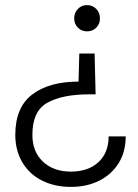

<svg xmlns="http://www.w3.org/2000/svg" viewBox="-20 -571 542 753"><path d="M372 -499Q372 -477 357.5 -462.5Q343 -448 321 -448Q300 -448 285.5 -462.5Q271 -477 271 -499Q271 -521 285.5 -536Q300 -551 321 -551Q343 -551 357.5 -536Q372 -521 372 -499ZM40 -42Q40 -150 106.5 -200.5Q173 -251 288 -251L291 -361H351L355 -201H329Q226 -201 166.5 -168.5Q107 -136 107 -42Q107 24 148.5 63Q190 102 258 102Q326 102 366 65Q406 28 406 -36H473Q473 24 445.5 68.5Q418 113 369.5 137.5Q321 162 258 162Q194 162 144.5 137Q95 112 67.5 65.5Q40 19 40 -42Z"/></svg>

Font: Poppins-tnum Light
Style: Regular
Weight: 300
Designer: Ninad Kale (Devanagari), Jonny Pinhorn (Latin)
Foundry: Indian Type Foundry
Version: Version 4.004